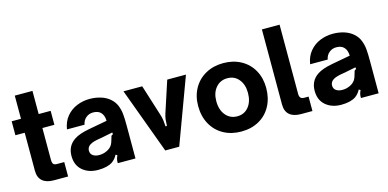

<svg xmlns="http://www.w3.org/2000/svg" viewBox="-72 -1172 3222 1594"><g transform="rotate(-15 1538.5 -375.5)"><path d="M233 0Q170 0 136 -29.5Q102 -59 102 -118V-444H22V-564H102V-763H254V-564H357V-444H254V-167Q254 -147 262 -135.5Q270 -124 294 -124H356V0Z M427 -157Q427 -243 495 -289Q539 -319 627 -335L784 -364Q783 -411 759 -436Q737 -460 693 -460Q658 -460 632 -438.5Q606 -417 599 -380H448Q458 -445 494.5 -489Q531 -533 583.5 -554.5Q636 -576 694 -576Q745 -576 790 -562Q835 -548 867 -520Q899 -492 913.5 -455Q928 -418 931.5 -379.5Q935 -341 935 -280V0H783V-12Q783 -36 797 -65L783 -73Q768 -41 737 -18Q692 12 612 12Q531 12 479 -32.5Q427 -77 427 -157ZM719 -120Q748 -134 763 -156Q776 -175 787 -219Q789 -230 793.5 -235.5Q798 -241 807 -242L804 -258L709 -239L668 -232Q639 -226 622.5 -219Q606 -212 595 -202Q578 -185 578 -162Q578 -134 599 -119.5Q620 -105 653 -105Q688 -105 719 -120Z M1191 0 983 -564H1144L1228 -298Q1237 -270 1240 -247.5Q1243 -225 1245 -193H1257Q1258 -225 1260.5 -247.5Q1263 -270 1272 -298L1359 -564H1520L1311 0Z M1550 -285Q1550 -370 1587 -436Q1624 -502 1690.5 -539Q1757 -576 1843 -576Q1929 -576 1995.5 -539Q2062 -502 2098.5 -436Q2135 -370 2135 -285Q2135 -197 2098.5 -129.5Q2062 -62 1996 -25Q1930 12 1843 12Q1757 12 1690.5 -25Q1624 -62 1587 -129.5Q1550 -197 1550 -285ZM1978 -285Q1978 -356 1941 -401Q1904 -446 1843 -446Q1782 -446 1744 -401.5Q1706 -357 1706 -285Q1706 -210 1744 -164.5Q1782 -119 1843 -119Q1904 -119 1941 -164.5Q1978 -210 1978 -285Z M2357 0Q2294 0 2260 -29.5Q2226 -59 2226 -118V-763H2378V-167Q2378 -124 2417 -124H2456V0Z M2517 -157Q2517 -243 2585 -289Q2629 -319 2717 -335L2874 -364Q2873 -411 2849 -436Q2827 -460 2783 -460Q2748 -460 2722 -438.5Q2696 -417 2689 -380H2538Q2548 -445 2584.5 -489Q2621 -533 2673.5 -554.5Q2726 -576 2784 -576Q2835 -576 2880 -562Q2925 -548 2957 -520Q2989 -492 3003.5 -455Q3018 -418 3021.5 -379.5Q3025 -341 3025 -280V0H2873V-12Q2873 -36 2887 -65L2873 -73Q2858 -41 2827 -18Q2782 12 2702 12Q2621 12 2569 -32.5Q2517 -77 2517 -157ZM2809 -120Q2838 -134 2853 -156Q2866 -175 2877 -219Q2879 -230 2883.5 -235.5Q2888 -241 2897 -242L2894 -258L2799 -239L2758 -232Q2729 -226 2712.5 -219Q2696 -212 2685 -202Q2668 -185 2668 -162Q2668 -134 2689 -119.5Q2710 -105 2743 -105Q2778 -105 2809 -120Z"/></g></svg>

Font: Open Sauce Sans ExtraBold
Style: Regular
Weight: 800
Designer: Alfredo Marco Pradil
Foundry: Creative Sauce Fz LLC
Version: Version 1.477